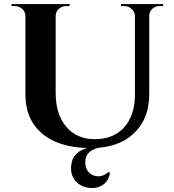

<svg xmlns="http://www.w3.org/2000/svg" viewBox="-20 -720 861 952"><path d="M789 -700V-690H772Q751 -690 736 -677Q721 -663 720 -643V-253Q720 -138 653 -68Q586 3 467 13Q399 30 403 90Q406 135 444 150Q482 164 519 132L525 138Q519 179 486 199Q456 217 418 211Q379 205 355 178Q328 147 333 101Q339 34 412 14Q263 9 184 -62Q106 -131 106 -252V-640Q106 -662 90 -676Q75 -690 53 -690H37V-700H325V-690H309Q287 -690 272 -676Q257 -663 256 -642V-260Q256 -154 308 -92Q360 -30 450 -30Q542 -30 595 -88Q648 -147 649 -247V-642Q648 -663 632 -676Q617 -690 596 -690H580V-700Z"/></svg>

Font: Cinzel Bold(RUS BY LYAJKA)
Style: Regular
Weight: 700
Designer: Natanael Gama
Version: Version 1.001;PS 001.001;hotconv 1.0.56;makeotf.lib2.0.21325